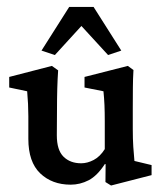

<svg xmlns="http://www.w3.org/2000/svg" viewBox="-20 -541 482 569"><path d="M378.4 -64 429.2 -51.8V-22L309.1 8.8L292.5 -1.5L293 -54.2L291 -55.2Q268.1 -20 242.7 -6.8Q217.3 6.3 189.5 6.3Q134.3 6.3 99.1 -27.3Q64 -61 64 -129.4V-196.8Q64 -231.9 60.5 -270.5L7.3 -281.7V-313L133.8 -345.7L152.3 -332.5Q148.9 -284.2 148.9 -214.8L148.4 -140.1Q148.4 -96.2 168.2 -76.7Q188 -57.1 220.7 -57.1Q238.8 -57.1 257.6 -66.9Q276.4 -76.7 290.5 -99.1V-181.2Q290.5 -208 289.6 -229.7Q288.6 -251.5 286.6 -270.5L230.5 -281.7V-313L358.9 -345.7L375.5 -333.5Q374 -307.6 373.8 -281.7Q373.5 -255.9 373.5 -219.2V-159.2Q373.5 -129.4 375 -106Q376.5 -82.5 378.4 -64ZM339.4 -391.1 300.3 -377.9 196.3 -491.2H246.1L142.6 -377.9L103 -391.1L185.1 -520.5H257.3Z"/></svg>

Font: Lateef Medium
Style: Regular
Weight: 500
Designer: SIL International
Foundry: SIL International
Version: Version 4.200